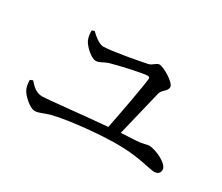

<svg xmlns="http://www.w3.org/2000/svg" viewBox="-99 -880 1197 1034"><g transform="rotate(30 500.0 -363.5)"><path d="M183 -87C208 -87 231 -102 271 -113C369 -138 581 -158 687 -154C799 -151 875 -125 904 -125C926 -125 939 -137 939 -157C939 -193 854 -234 810 -234C797 -234 784 -225 737 -222L644 -217L713 -502C721 -529 752 -537 752 -563C752 -590 668 -640 641 -640C623 -640 610 -617 587 -612C540 -602 381 -572 329 -572C304 -572 269 -601 248 -622L232 -616C233 -598 234 -577 243 -557C259 -526 306 -485 333 -485C355 -485 374 -502 399 -510C445 -524 587 -556 616 -556C626 -556 629 -552 629 -544C623 -486 592 -321 570 -211C401 -197 215 -175 178 -175C142 -175 117 -199 94 -226L77 -219C78 -191 81 -175 89 -160C101 -136 151 -87 183 -87Z"/></g></svg>

Font: Source Han Serif SC Medium
Style: Regular
Weight: 500
Designer: Ryoko NISHIZUKA 西塚涼子 (kana & ideographs); Frank Grießhammer (Latin, Greek & Cyrillic); Wenlong ZHANG 张文龙 (bopomofo); San
Foundry: Adobe
Version: Version 2.003;hotconv 1.1.1;makeotfexe 2.6.0